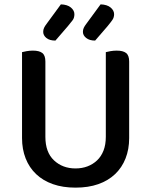

<svg xmlns="http://www.w3.org/2000/svg" viewBox="-20 -846 693 880"><path d="M572 -213Q572 -162 555.5 -120Q539 -78 507.5 -48Q476 -18 430.5 -2Q385 14 326 14Q268 14 222.5 -2Q177 -18 145.5 -48Q114 -78 97.5 -120Q81 -162 81 -213V-607Q88 -609 102 -611.5Q116 -614 131 -614Q160 -614 174 -603Q188 -592 188 -564V-219Q188 -148 227.5 -111Q267 -74 326 -74Q356 -74 381 -83.5Q406 -93 425 -111Q444 -129 454.5 -156Q465 -183 465 -219V-607Q472 -609 486 -611.5Q500 -614 515 -614Q544 -614 558 -603Q572 -592 572 -564ZM259 -826Q289 -825 305 -811.5Q321 -798 321 -781Q321 -764 313 -753.5Q305 -743 291 -726L234 -660Q207 -660 192.5 -672Q178 -684 178 -700Q178 -710 182 -718.5Q186 -727 193 -736ZM441 -826Q471 -825 487 -811.5Q503 -798 503 -781Q503 -766 495 -754.5Q487 -743 473 -726L416 -660Q390 -660 375 -672Q360 -684 360 -700Q360 -710 364 -718.5Q368 -727 375 -736Z"/></svg>

Font: Baloo Paaji 2 Medium
Style: Regular
Weight: 500
Designer: Shuchita Grover, Noopur Datye and Ek Type
Foundry: Ek Type
Version: Version 1.640;hotconv 1.0.111;makeotfexe 2.5.65597; ttfautoh